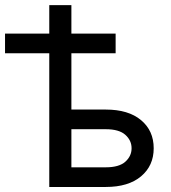

<svg xmlns="http://www.w3.org/2000/svg" viewBox="-20 -743 680 763"><path d="M400.4 -307.6H263.7V-722.7H175.8V0H400.4Q490.2 0 540.5 -42.2Q590.8 -84.5 590.8 -153.8Q590.8 -223.6 540.5 -265.6Q490.2 -307.6 400.4 -307.6ZM400.4 -229.5Q453.1 -229.5 478 -207.3Q502.9 -185.1 502.9 -153.8Q502.9 -122.6 478 -100.3Q453.1 -78.1 400.4 -78.1H263.7V-229.5ZM439.5 -531.2V-609.4H0Q0 -598.1 0 -584.2Q0 -570.3 0 -556.4Q0 -542.5 0 -531.2Z"/></svg>

Font: Giphurs
Style: Regular
Weight: 400
Version: Version 2.010